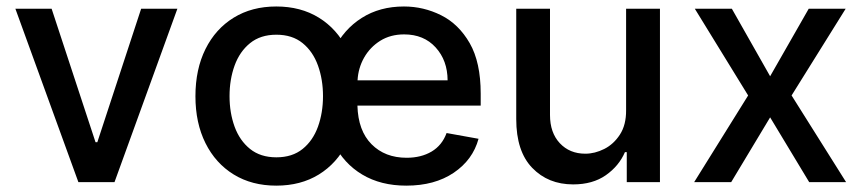

<svg xmlns="http://www.w3.org/2000/svg" viewBox="-20 -573 2718 604"><path d="M538 -545.5 340.2 0H226.6L28.4 -545.5H142.4L280.5 -125.7H286.2L424 -545.5Z M849.1 11Q772.4 11 715.2 -24.1Q658 -59.3 626.4 -122.7Q594.8 -186.1 594.8 -270.2Q594.8 -355.1 626.4 -418.7Q658 -482.2 715.2 -517.4Q772.4 -552.6 849.1 -552.6Q926.1 -552.6 983.1 -517.4Q1040.1 -482.2 1071.7 -418.7Q1103.3 -355.1 1103.3 -270.2Q1103.3 -186.1 1071.7 -122.7Q1040.1 -59.3 983.1 -24.1Q926.1 11 849.1 11ZM849.4 -78.1Q899.5 -78.1 932 -104.4Q964.5 -130.7 980.3 -174.5Q996.1 -218.4 996.1 -270.6Q996.1 -322.8 980.3 -366.8Q964.5 -410.9 932 -437.3Q899.5 -463.8 849.4 -463.8Q799.4 -463.8 766.7 -437.3Q734 -410.9 718 -366.8Q702.1 -322.8 702.1 -270.6Q702.1 -218.4 718 -174.5Q734 -130.7 766.7 -104.4Q799.4 -78.1 849.4 -78.1ZM1258.2 11Q1177.9 11 1119.7 -23.8Q1061.4 -58.6 1030 -121.6Q998.6 -184.7 998.6 -269.2Q998.6 -353 1030 -416.9Q1061.4 -480.8 1118.1 -516.7Q1174.7 -552.6 1250.7 -552.6Q1312.5 -552.6 1367.7 -525Q1422.9 -497.5 1457.6 -437.3Q1492.2 -377.1 1492.2 -278.4V-240.8H1104.4Q1106.5 -161.9 1148.8 -119.3Q1191.1 -76.7 1259.2 -76.7Q1304.7 -76.7 1337.7 -96.2Q1370.7 -115.8 1384.9 -154.5L1485.4 -136.4Q1467.3 -70 1407.3 -29.5Q1347.3 11 1258.2 11ZM1104.8 -320.3H1388.1Q1387.8 -382.8 1350.5 -423.8Q1313.2 -464.8 1251.4 -464.8Q1208.5 -464.8 1176.3 -444.8Q1144.2 -424.7 1125.5 -391.9Q1106.9 -359 1104.8 -320.3Z M1949.6 -226.2V-545.5H2056.1V0H1951.7V-94.5H1946Q1927.2 -50.8 1885.8 -21.8Q1844.5 7.1 1783 7.1Q1704.5 7.1 1654.3 -44.9Q1604 -96.9 1604 -198.5V-545.5H1710.2V-211.3Q1710.2 -155.5 1741.1 -122.5Q1772 -89.5 1821.4 -89.5Q1851.2 -89.5 1880.9 -104.4Q1910.5 -119.3 1930.2 -149.7Q1949.9 -180 1949.6 -226.2Z M2282.3 -545.5 2402.7 -333.1 2524.1 -545.5H2640.3L2470.2 -272.7L2641.7 0H2525.6L2402.7 -203.8L2280.2 0H2163.7L2333.5 -272.7L2165.8 -545.5Z"/></svg>

Font: Inter UI Medium
Style: Regular
Weight: 500
Designer: Rasmus Andersson
Foundry: rsms
Version: 3.2;8d6f07862